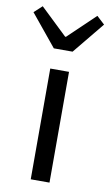

<svg xmlns="http://www.w3.org/2000/svg" viewBox="-128 -880 532 927"><g transform="rotate(10 138.0 -416.5)"><path d="M92 0H184V-543H92ZM92 -642H184L311 -797L272 -833L140 -707H136L4 -833L-35 -797Z"/></g></svg>

Font: Noto Sans KR
Style: Regular
Weight: 400
Designer: Ryoko NISHIZUKA 西塚涼子 (kana, bopomofo & ideographs); Paul D. Hunt (Latin, Greek & Cyrillic); Sandoll Communications 산돌커뮤니
Foundry: Adobe
Version: Version 2.004;hotconv 1.0.118;makeotfexe 2.5.65603